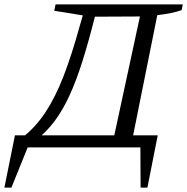

<svg xmlns="http://www.w3.org/2000/svg" viewBox="-80 -671 852 874"><path d="M87 -36 23 -46Q82 -92 127 -160Q172 -228 209.5 -325Q247 -422 283 -553L297 -601L167 -622L173 -651H752L747 -625Q705 -610 636 -602L523 -40H437L557 -596L352 -595Q323 -480 295 -391.5Q267 -303 236.5 -236.5Q206 -170 169.5 -121Q133 -72 87 -36ZM-60 183 -12 -55H638L591 183H560L559 0H46L-28 183Z"/></svg>

Font: Piazzolla 24pt
Style: Italic
Weight: 400
Italic angle: -11.3°
Designer: Juan Pablo del Peral
Foundry: Huerta Tipografica
Version: Version 2.005